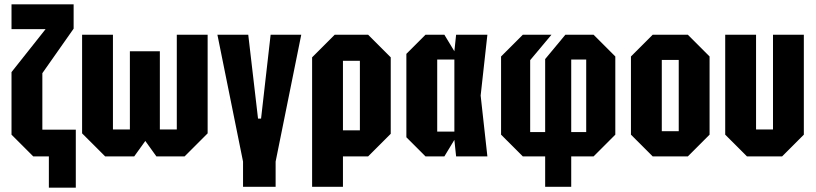

<svg xmlns="http://www.w3.org/2000/svg" viewBox="-20 -720 3757 884"><path d="M133 0 33 -100V-388L190 -586H33V-700H319V-588L175 -383V-123H329V144H205V0Z M716 -484V-124H794V-560H936V-106L830 0H700L649 -71L598 0H464L358 -106V-560H500V-124H578V-484Z M1099 24 981 -560H1123L1168 -174H1182L1226 -560H1367L1249 24V140H1099Z M1417 140V-456L1521 -560H1675L1779 -456V-104L1675 0H1559V140ZM1637 -440H1559V-120H1637Z M1939 0 1851 -88V-472L1939 -560H2026L2072 -484L2080 -560H2224L2193 -280L2224 0H2080L2072 -76L2026 0ZM1993 -114H2072V-446H1993Z M2610 -112H2679V-446H2610ZM2387 0 2287 -100V-460L2387 -560H2519L2421 -443V-112H2490V-448L2583 -560H2713L2813 -460V-100L2713 0H2610V140H2490V0Z M2885 -100V-460L2985 -560H3147L3247 -460V-100L3147 0H2985ZM3027 -116H3105V-444H3027Z M3681 -560V-100L3581 0H3419L3319 -100V-560H3461V-124H3539V-560Z"/></svg>

Font: Tektur Condensed SemiBold
Style: Regular
Weight: 600
Width: 3
Designer: Adam Jagosz
Foundry: Adam Jagosz
Version: Version 1.005;gftools[0.9.30]